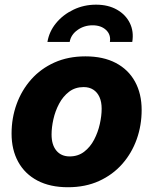

<svg xmlns="http://www.w3.org/2000/svg" viewBox="-20 -787 653 818"><path d="M269.5 10.7Q193.4 10.7 139.6 -17.6Q85.9 -45.9 57.6 -97.4Q29.3 -148.9 29.3 -217.8Q29.3 -284.2 50.8 -343.5Q72.3 -402.8 113 -448.7Q153.8 -494.6 212.2 -520.8Q270.5 -546.9 343.8 -546.9Q419.9 -546.9 473.4 -518.8Q526.9 -490.7 555.2 -439.2Q583.5 -387.7 583.5 -318.4Q583.5 -252.9 562.5 -193.8Q541.5 -134.8 501 -88.6Q460.4 -42.5 402.1 -15.9Q343.8 10.7 269.5 10.7ZM276.9 -120.6Q312.5 -120.6 338.6 -140.6Q364.7 -160.6 381.1 -192.1Q397.5 -223.6 405.3 -258.8Q413.1 -293.9 413.1 -323.7Q413.1 -353 403.8 -373.5Q394.5 -394 377.4 -405Q360.4 -416 336.4 -416Q300.3 -416 274.4 -396.2Q248.5 -376.5 231.9 -345.2Q215.3 -314 207.5 -279.1Q199.7 -244.1 199.7 -213.9Q199.7 -169.9 220.2 -145.3Q240.7 -120.6 276.9 -120.6ZM389.2 -767.1Q440.9 -767.1 478.3 -745.8Q515.6 -724.6 533.2 -688.7Q550.8 -652.8 543.5 -608.4H448.2Q453.1 -639.2 431.9 -659.2Q410.6 -679.2 374.5 -679.2Q338.4 -679.2 310.3 -659.2Q282.2 -639.2 276.9 -608.4H182.1Q189.5 -652.8 219 -688.7Q248.5 -724.6 293 -745.8Q337.4 -767.1 389.2 -767.1Z"/></svg>

Font: Inter 18pt ExtraBold
Style: Italic
Weight: 800
Italic angle: -9.3988°
Designer: Rasmus Andersson
Foundry: rsms
Version: Version 4.001;git-66647c0bb